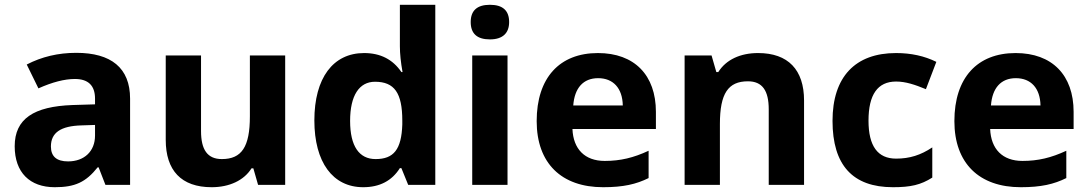

<svg xmlns="http://www.w3.org/2000/svg" viewBox="-20 -780 4592 810"><path d="M528.8 0V-363.8C528.8 -494.1 448.2 -557.1 301.8 -557.1C225.1 -557.1 155.8 -540.5 92.8 -507.8L142.1 -407.2C201.2 -433.6 252.4 -446.8 295.9 -446.8C352.5 -446.8 380.9 -418.9 380.9 -363.8V-339.8L286.1 -336.9C122.6 -331.1 42 -278.8 42 -163.1C42 -52.2 106 9.8 210.9 9.8C296.4 9.8 341.8 -11.2 392.1 -74.2H396L424.8 0ZM380.9 -208C380.9 -142.1 335.9 -99.1 267.1 -99.1C218.8 -99.1 194.8 -120.1 194.8 -162.1C194.8 -220.7 236.8 -248.5 323.2 -251L380.9 -252.9Z M1183.1 0V-545.9H1034.2V-289.1C1034.2 -160.2 999.5 -108.9 916 -108.9C855 -108.9 828.1 -148.4 828.1 -227.1V-545.9H679.2V-189.9C679.2 -61 744.6 9.8 873 9.8C947.8 9.8 1009.3 -19 1041 -69.8H1048.8L1068.8 0Z M1512.2 9.8C1581.5 9.8 1633.3 -17.1 1667 -70.8H1673.3L1702.1 0H1816.4V-759.8H1667V-585C1667 -553.2 1670.9 -516.6 1678.2 -476.1H1673.3C1637.2 -529.3 1585 -556.2 1516.1 -556.2C1385.3 -556.2 1306.2 -451.2 1306.2 -272C1306.2 -95.7 1383.8 9.8 1512.2 9.8ZM1564.5 -108.9C1495.6 -108.9 1457 -162.6 1457 -270C1457 -377.4 1495.6 -435.1 1562 -435.1C1643.6 -435.1 1677.2 -388.2 1677.2 -271V-254.9C1673.8 -148.9 1640.6 -108.9 1564.5 -108.9Z M1965.8 -687C1965.8 -638.2 1992.7 -613.8 2046.9 -613.8C2101.1 -613.8 2127.9 -640.6 2127.9 -687C2127.9 -735.4 2101.1 -759.8 2046.9 -759.8C1992.7 -759.8 1965.8 -735.4 1965.8 -687ZM2121.1 -545.9H1972.2V0H2121.1Z M2524.4 9.8C2609.9 9.8 2664.1 -2.9 2716.3 -28.8V-144C2652.3 -114.3 2597.2 -101.1 2531.2 -101.1C2446.8 -101.1 2398.4 -151.4 2395 -235.8H2747.1V-308.1C2747.1 -462.9 2656.7 -556.2 2502.4 -556.2C2340.8 -556.2 2244.1 -452.1 2244.1 -269C2244.1 -91.3 2348.6 9.8 2524.4 9.8ZM2503.4 -450.2C2566.4 -450.2 2606 -408.7 2607.4 -335H2398.4C2403.8 -408.7 2440.4 -450.2 2503.4 -450.2Z M3372.1 -356C3372.1 -485.4 3305.2 -556.2 3178.2 -556.2C3104 -556.2 3043.5 -528.8 3010.3 -476.1H3002L2981.9 -545.9H2868.2V0H3017.1V-256.8C3017.1 -385.7 3051.8 -437 3135.3 -437C3196.3 -437 3223.1 -397.5 3223.1 -318.8V0H3372.1Z M3747.1 9.8C3821.8 9.8 3864.7 0 3913.1 -30.8V-158.2C3864.3 -125.5 3817.4 -110.8 3760.3 -110.8C3682.6 -110.8 3644 -164.1 3644 -271C3644 -380.9 3682.6 -436 3760.3 -436C3800.8 -436 3839.4 -422.9 3886.2 -403.8L3930.2 -519C3879.9 -543.9 3823.2 -556.2 3760.3 -556.2C3587.9 -556.2 3492.2 -455.6 3492.2 -270C3492.2 -83.5 3577.1 9.8 3747.1 9.8Z M4286.6 9.8C4372.1 9.8 4426.3 -2.9 4478.5 -28.8V-144C4414.6 -114.3 4359.4 -101.1 4293.5 -101.1C4209 -101.1 4160.6 -151.4 4157.2 -235.8H4509.3V-308.1C4509.3 -462.9 4418.9 -556.2 4264.6 -556.2C4103 -556.2 4006.3 -452.1 4006.3 -269C4006.3 -91.3 4110.8 9.8 4286.6 9.8ZM4265.6 -450.2C4328.6 -450.2 4368.2 -408.7 4369.6 -335H4160.6C4166 -408.7 4202.6 -450.2 4265.6 -450.2Z"/></svg>

Font: Open Sans bold
Style: Bold
Weight: 700
Foundry: Ascender Corporation
Version: Version 1.100;PS 001.100;hotconv 1.0.88;makeotf.lib2.5.64775